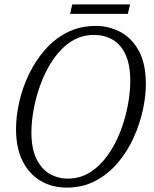

<svg xmlns="http://www.w3.org/2000/svg" viewBox="-20 -843 702 874"><path d="M283 11Q218 11 166 -19Q114 -49 83.5 -108.5Q53 -168 53 -256Q53 -314 67.5 -378.5Q82 -443 111.5 -504.5Q141 -566 184.5 -616Q228 -666 286 -695.5Q344 -725 416 -725Q476 -725 528 -697.5Q580 -670 612 -611.5Q644 -553 644 -460Q644 -405 630 -341Q616 -277 587.5 -214.5Q559 -152 515.5 -101Q472 -50 414 -19.5Q356 11 283 11ZM288 -30Q346 -30 391.5 -59.5Q437 -89 471.5 -138Q506 -187 528.5 -246Q551 -305 562 -364.5Q573 -424 573 -474Q573 -548 551.5 -594.5Q530 -641 492.5 -662.5Q455 -684 408 -684Q351 -684 305.5 -655Q260 -626 225.5 -577Q191 -528 168.5 -469.5Q146 -411 134.5 -351.5Q123 -292 123 -241Q123 -167 145.5 -120.5Q168 -74 205.5 -52Q243 -30 288 -30ZM299 -780 309 -823H572L562 -780Z"/></svg>

Font: Noto Serif SemiCondensed Light
Style: Italic
Weight: 300
Width: 4
Italic angle: -12°
Designer: Monotype Design Team
Foundry: Monotype Imaging Inc.
Version: Version 2.013; ttfautohint (v1.8.4.7-5d5b)